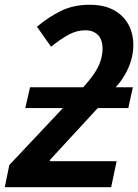

<svg xmlns="http://www.w3.org/2000/svg" viewBox="-40 -785 579 805"><path d="M-20 0 -1 -93 224 -332H66L86 -419H309Q336 -449 354.5 -476Q373 -503 381.5 -529.5Q390 -556 390 -580Q390 -619 370.5 -638.5Q351 -658 318 -658Q282 -658 248.5 -640Q215 -622 174 -589L115 -673Q161 -712 214 -738.5Q267 -765 336 -765Q396 -765 436.5 -743Q477 -721 498 -683Q519 -645 519 -596Q519 -564 510 -533Q501 -502 484.5 -473Q468 -444 445 -419H517L498 -332H370L169 -114V-109H449L426 0Z"/></svg>

Font: Noto Sans Display SemiBold
Style: Italic
Weight: 600
Italic angle: -12°
Designer: Monotype Design Team
Foundry: Monotype Imaging Inc.
Version: Version 2.003